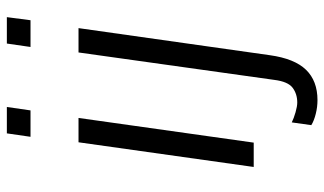

<svg xmlns="http://www.w3.org/2000/svg" viewBox="-213 -547 946 560"><g transform="rotate(-90 260.0 -267.0)"><path d="M218 -651H141L151 -720H228ZM124 0H53L125 -511H196ZM481 -651H403L413 -720H490ZM379 47Q369 119 336.5 152.5Q304 186 248 186Q228 186 208 181Q188 176 175 168L183 111Q195 117 212.5 122Q230 127 241 127Q266 127 284 113.5Q302 100 307 60L387 -511H458Z"/></g></svg>

Font: Chivo Light Italic
Style: Regular
Weight: 300
Italic angle: -8.05°
Designer: Hector Gatti
Foundry: Omnibus-Type
Version: Version 1.007